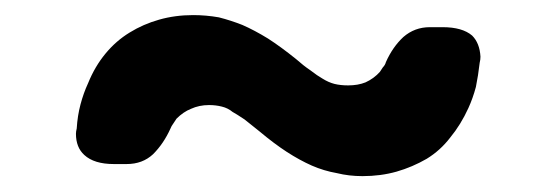

<svg xmlns="http://www.w3.org/2000/svg" viewBox="-20 -416 720 248"><path d="M585 -276.4Q575.2 -254.9 561.5 -238.3Q548.8 -221.7 531.2 -210.9Q512.7 -200.2 492.2 -194.3Q471.7 -188.5 448.2 -188.5Q430.7 -188.5 415 -192.4Q398.4 -195.3 382.8 -202.1Q367.2 -209 350.6 -219.7Q334 -230.5 315.4 -246.1Q304.7 -254.9 295.9 -261.7Q287.1 -267.6 280.3 -271.5Q274.4 -276.4 266.6 -278.3Q258.8 -280.3 250 -280.3Q237.3 -280.3 226.6 -275.4Q216.8 -271.5 208 -262.7Q206.1 -259.8 204.1 -256.8Q201.2 -252.9 200.2 -250Q191.4 -230.5 177.7 -216.8Q164.1 -204.1 143.6 -204.1Q138.7 -204.1 127 -204.1Q101.6 -204.1 88.9 -215.8Q78.1 -225.6 78.1 -243.2Q78.1 -246.1 79.1 -250Q80.1 -266.6 84 -281.2Q87.9 -295.9 93.8 -308.6Q102.5 -330.1 116.2 -346.7Q129.9 -363.3 147.5 -374Q165 -384.8 185.5 -390.6Q206.1 -396.5 229.5 -396.5Q246.1 -396.5 262.7 -393.6Q278.3 -389.6 293 -383.8Q308.6 -377 326.2 -366.2Q342.8 -355.5 362.3 -339.8Q372.1 -331.1 380.9 -325.2Q389.6 -318.4 396.5 -314.5Q404.3 -309.6 412.1 -307.6Q419.9 -305.7 429.7 -305.7Q442.4 -305.7 452.1 -309.6Q462.9 -314.5 470.7 -323.2Q472.7 -326.2 474.6 -329.1Q477.5 -332 478.5 -335.9Q487.3 -355.5 501 -368.2Q515.6 -380.9 535.2 -380.9Q541 -380.9 551.8 -380.9Q577.1 -380.9 589.8 -370.1Q599.6 -360.4 600.6 -342.8Q600.6 -338.9 599.6 -335Q597.7 -318.4 594.7 -303.7Q590.8 -289.1 585 -276.4Z"/></svg>

Font: DeepSea
Style: Bold
Weight: 700
Designer: Stem
Version: Version 3.019;git-0a5106e0b